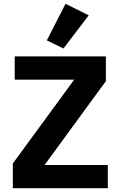

<svg xmlns="http://www.w3.org/2000/svg" viewBox="-20 -997 640 1017"><path d="M551.1 -122.9H215.9L540.8 -567.1V-698.2H57.9V-574.9H372.9L47.9 -131V0H551.1ZM228 -783 316.1 -740.1 449.9 -915.8 327.1 -976.9Z"/></svg>

Font: Margiela Mono Bold
Style: Regular
Weight: 700
Designer: Mike Abbink, Paul van der Laan, Pieter van Rosmalen
Foundry: Bold Monday
Version: Version 2.003 2021